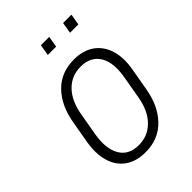

<svg xmlns="http://www.w3.org/2000/svg" viewBox="-251 -1018 1155 1155"><g transform="rotate(-45 326.5 -440.5)"><path d="M594 -397 569 -254Q548 -133 478 -61.5Q408 10 299 10Q220 10 168.5 -26.5Q117 -63 97.5 -129.5Q78 -196 93 -284L118 -427Q139 -548 208.5 -619Q278 -690 387 -690Q466 -690 517.5 -653.5Q569 -617 589.5 -551Q610 -485 594 -397ZM526 -397Q546 -507 508.5 -569Q471 -631 386 -631Q308 -631 255.5 -577.5Q203 -524 186 -427L161 -284Q142 -175 178.5 -112Q215 -49 300 -49Q378 -49 431.5 -103.5Q485 -158 501 -254ZM367 -820H296L308 -891H379ZM556 -820H485L497 -891H568Z"/></g></svg>

Font: Inria Sans Light
Style: Italic
Weight: 300
Italic angle: -10°
Designer: Black Foundry Team
Foundry: Black Foundry
Version: Version 1.2; ttfautohint (v1.8.3)